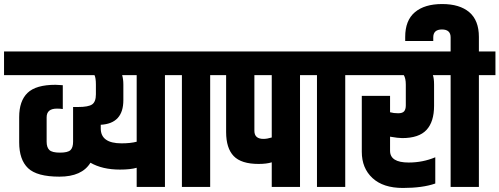

<svg xmlns="http://www.w3.org/2000/svg" viewBox="-60 -926 2474 951"><path d="M415 -507Q415 -540 408 -554H-40V-671H839V-554H757V0H617V-95Q586 -86 534 -86Q447 -86 388 -120Q346 -51 234.5 -51Q123 -51 79 -93Q35 -135 35 -221V-346Q35 -426 76.5 -466Q118 -506 215 -506L251 -504V-386Q238 -388 222 -388Q171 -388 171 -345V-224Q171 -196 184.5 -183Q198 -170 237 -170Q276 -170 289 -182.5Q302 -195 302 -224V-396H326Q378 -396 396.5 -409Q415 -422 415 -459ZM617 -554H545Q551 -534 551 -507V-430Q551 -314 439 -308V-290Q439 -216 542 -216Q586 -216 617 -224Z M841 -554H759V-671H1063V-554H981V0H841Z M1245 -238Q1263 -238 1286 -245V-554H1200V-278Q1200 -238 1245 -238ZM1286 0V-122Q1260 -114 1221 -114Q1135 -114 1097.5 -153Q1060 -192 1060 -272V-554H983V-671H1508V-554H1426V0Z M1510 -554H1428V-671H1732V-554H1650V0H1510Z M1932 -242Q1912 -242 1872 -249V-179Q1872 -121 1964 -121Q2034 -121 2096 -147V-17Q2033 5 1935.5 5Q1838 5 1785 -44Q1732 -93 1732 -174V-451H1872V-370Q1890 -365 1912 -365Q1934 -365 1942 -375Q1950 -385 1950 -404V-507Q1950 -538 1940 -554H1652V-671H2169V-554H2084Q2090 -538 2090 -507V-402Q2090 -323 2052.5 -282.5Q2015 -242 1932 -242Z M2172 -671V-741Q2172 -780 2129 -780Q2086 -780 2086 -741V-723H1947V-743Q1947 -825 1995 -865.5Q2043 -906 2130 -906Q2217 -906 2264.5 -865.5Q2312 -825 2312 -743V-671H2394V-554H2312V0H2172V-554H2090V-671Z"/></svg>

Font: Khand
Style: Bold
Weight: 700
Designer: Devanagari: Sanchit Sawaria, Jyotish Sonowal; Latin: Satya Rajpurohit
Foundry: Indian Type Foundry
Version: Version 1.101;PS 1.0;hotconv 1.0.78;makeotf.lib2.5.61930; tt